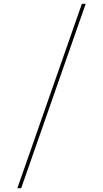

<svg xmlns="http://www.w3.org/2000/svg" viewBox="-20 -843 540 1006"><path d="M71 143 409 -823H429L91 143Z"/></svg>

Font: Zed Mono Thin
Style: Regular
Weight: 100
Monospace: yes
Designer: Belleve Invis
Foundry: Belleve Invis
Version: Version 1.0.0; ttfautohint (v1.8.4)